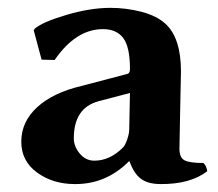

<svg xmlns="http://www.w3.org/2000/svg" viewBox="-20 -459 556 489"><path d="M311 -222.2 231 -201.2Q168 -184.1 168 -106.9Q168 -85.9 183.1 -67.9Q198.2 -49.8 220.2 -49.8Q260.3 -49.8 293.9 -84Q298.8 -88.9 304 -104Q309.1 -119.1 309.1 -128.9ZM437 -80.1Q437 -57.1 450.4 -50.5Q463.9 -43.9 498 -43.9Q505.9 -37.1 507.8 -22.9Q464.8 10.3 389.2 9.8Q356.9 9.8 338.9 -3.7Q320.8 -17.1 310.1 -47.9H308.1Q250 10.3 170.9 9.8Q114.7 9.8 74.5 -19.5Q34.2 -48.8 34.2 -98.1Q34.2 -148.9 74.7 -186Q115.2 -223.1 188 -240.2L305.2 -271Q311 -272.9 311 -283.2Q311 -339.4 293.9 -362.1Q276.9 -384.8 242.2 -384.8Q173.3 -384.8 119.1 -306.2L85.9 -307.1L65.9 -381.8L68.8 -386.2Q88.9 -403.3 149.4 -421.1Q210 -439 261.2 -439Q301.3 -439 340.1 -429Q378.9 -418.9 400.9 -398.9Q440.9 -362.8 440.9 -276.9Q440.9 -273.9 439 -185.5Q437 -97.2 437 -80.1Z"/></svg>

Font: Linux Biolinum
Style: Bold
Weight: 700
Designer: Philipp H. Poll
Foundry: Philipp H. Poll
Version: Version 1.3.2 ; ttfautohint (v0.9)